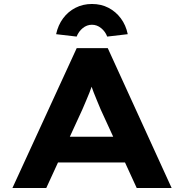

<svg xmlns="http://www.w3.org/2000/svg" viewBox="-20 -941 921 961"><path d="M42.2 0 363.9 -700H519.4L839.1 0H664.3L483.8 -393.4Q474.9 -415.3 465.9 -436.5Q456.9 -457.7 448.9 -478.4Q440.8 -499.1 433.7 -520.1Q426.7 -541.1 421.3 -561.4L456.6 -561.8Q450.3 -540.3 442.9 -519Q435.6 -497.7 427.5 -476.9Q419.3 -456.1 410.3 -435.4Q401.3 -414.7 391.6 -391.7L211.6 0ZM191.6 -127.8 246.9 -256.5H630.9L665.2 -127.8ZM363.6 -757.9 260.9 -769.9Q270.5 -815.1 295.6 -849Q320.6 -883 357.9 -902Q395.1 -921.1 440.1 -921.1Q486.1 -921.1 522.9 -902Q559.6 -883 584.9 -849Q610.2 -815.1 619.4 -769.9L516.6 -757.9Q506.8 -783.5 486.1 -800.3Q465.4 -817.1 440.1 -817.1Q414.9 -817.1 394.2 -800.3Q373.5 -783.5 363.6 -757.9Z"/></svg>

Font: Lexend Mega
Style: Regular
Weight: 400
Designer: Bonnie Shaver-Troup, Thomas Jockin
Foundry: Lexend
Version: Version 1.007